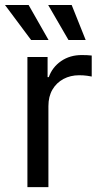

<svg xmlns="http://www.w3.org/2000/svg" viewBox="-41 -770 419 790"><path d="M71.8 0V-535.6H154.8V-452.6H159.7Q174.3 -493.7 210.4 -518.6Q246.6 -543.5 295.4 -543.5Q305.7 -543.5 317.6 -543Q329.6 -542.5 336.4 -541.5V-455.1Q332.5 -456.1 317.4 -458.3Q302.2 -460.4 284.7 -460.4Q249 -460.4 220.2 -445.1Q191.4 -429.7 174.8 -401.4Q158.2 -373 158.2 -333.5V0ZM240.7 -605.5 157.2 -749.5H253.9L311.5 -605.5ZM86.9 -605.5 -20.5 -749.5H76.7L158.7 -605.5Z"/></svg>

Font: Inter 20pt
Style: Regular
Weight: 400
Version: Version 4.001;git-66647c0bb